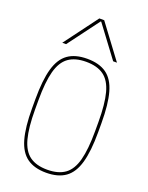

<svg xmlns="http://www.w3.org/2000/svg" viewBox="-182 -1089 914 1188"><g transform="rotate(20 275.0 -495.0)"><path d="M275 10Q197 10 149 -24.5Q101 -59 79.5 -135Q58 -211 58 -335V-395Q58 -521 79.5 -596.5Q101 -672 149 -706Q197 -740 275 -740Q354 -740 402 -706Q450 -672 471.5 -596.5Q493 -521 493 -395V-335Q493 -211 471.5 -135Q450 -59 402 -24.5Q354 10 275 10ZM275 -10Q348 -10 391.5 -41.5Q435 -73 454 -144.5Q473 -216 473 -335V-395Q473 -515 454 -586Q435 -657 391.5 -688.5Q348 -720 275 -720Q203 -720 159.5 -688.5Q116 -657 97 -586Q78 -515 78 -395V-335Q78 -216 97 -144.5Q116 -73 159.5 -41.5Q203 -10 275 -10ZM95 -780 259 -1000H291L455 -780H430L277 -985H273L120 -780Z"/></g></svg>

Font: M PLUS Code Latin SemiExpanded Thin
Style: Regular
Weight: 250
Width: 6
Designer: Coji Morishita
Foundry: UNDERFOREST DESIGN
Version: Version 1.002; ttfautohint (v1.8.3)